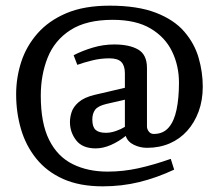

<svg xmlns="http://www.w3.org/2000/svg" viewBox="-20 -577 773 678"><path d="M343 81Q261 81 203 55Q145 29 108 -17Q71 -63 54 -121.5Q37 -180 37 -244Q37 -303 55 -358.5Q73 -414 112.5 -459Q152 -504 214.5 -530.5Q277 -557 367 -557Q466 -557 530.5 -532Q595 -507 631 -465Q667 -423 681.5 -372.5Q696 -322 696 -271Q696 -223 681.5 -183.5Q667 -144 641 -115Q615 -86 579 -70.5Q543 -55 499 -55Q475 -55 453 -65.5Q431 -76 424 -97Q399 -77 371.5 -65Q344 -53 318 -53Q271 -53 249 -81.5Q227 -110 227 -146Q227 -163 233 -181.5Q239 -200 258 -216.5Q277 -233 314 -242L421 -267V-318Q421 -345 408.5 -358Q396 -371 366 -371Q335 -371 305 -363.5Q275 -356 253 -348L240 -382Q271 -398 308 -409Q345 -420 383 -420Q437 -420 468 -402Q499 -384 499 -337V-130Q499 -121 505.5 -112.5Q512 -104 523 -104Q556 -104 575.5 -126.5Q595 -149 603.5 -190Q612 -231 612 -285Q612 -345 587.5 -395.5Q563 -446 511.5 -476.5Q460 -507 378 -507Q285 -507 229 -471Q173 -435 148.5 -374Q124 -313 124 -239Q124 -142 153.5 -83Q183 -24 236.5 2.5Q290 29 360 29Q414 29 467 17.5Q520 6 583 -16L595 22Q533 51 471.5 66Q410 81 343 81ZM354 -108Q371 -108 389.5 -114.5Q408 -121 421 -129V-225L356 -210Q326 -203 316 -189.5Q306 -176 306 -155Q306 -129 317.5 -118.5Q329 -108 354 -108Z"/></svg>

Font: Manuale Medium
Style: Regular
Weight: 500
Designer: Eduardo Tunni / Pablo Cosgaya
Foundry: Eduardo Tunni / Pablo Cosgaya
Version: Version 1.002